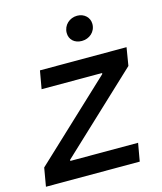

<svg xmlns="http://www.w3.org/2000/svg" viewBox="-122 -797 737 876"><g transform="rotate(-15 246.0 -358.5)"><path d="M-14 0H429L444 -85H124V-90L492 -435L506 -520H97L82 -435H368L367 -430L1 -87ZM317 -600C352 -600 383 -625 383 -663C383 -693 359 -717 325 -717C289 -717 259 -690 259 -653C259 -622 282 -600 317 -600Z"/></g></svg>

Font: Fixel Display 20240404 Medium
Style: Italic
Weight: 500
Italic angle: -10°
Designer: AlfaBravo + MacPaw
Foundry: Kyrylo Tkachov, Marchela Mozhyna, Serhii Makarenko, Maria Weinstein, Zakhar Kryvoshyya
Version: Version 1.211;Glyphs 3.2 (3225)